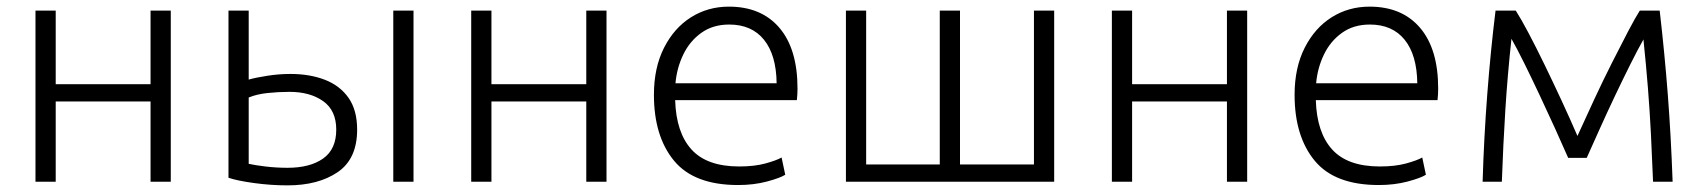

<svg xmlns="http://www.w3.org/2000/svg" viewBox="-20 -548 5139 579"><path d="M87 0V-516H148V-294H434V-516H495V0H434V-242H148V0Z M847 11Q797 11 746 4Q695 -3 669 -12V-516H730V-308Q751 -314 786 -319.5Q821 -325 856 -325Q914 -325 959.5 -307.5Q1005 -290 1031 -253Q1057 -216 1057 -157Q1057 -69 998.5 -29Q940 11 847 11ZM1166 0V-516H1227V0ZM847 -42Q915 -42 954.5 -70Q994 -98 994 -157Q994 -215 954.5 -243Q915 -271 853 -271Q820 -271 787 -267.5Q754 -264 730 -254V-54Q747 -50 780 -46Q813 -42 847 -42Z M1401 0V-516H1462V-294H1748V-516H1809V0H1748V-242H1462V0Z M2206 10Q2073 10 2012.5 -63.5Q1952 -137 1952 -262Q1952 -344 1982.5 -404Q2013 -464 2064 -496Q2115 -528 2178 -528Q2276 -528 2330.5 -464Q2385 -400 2385 -281Q2385 -273 2384.5 -263.5Q2384 -254 2383 -246H2016Q2019 -148 2065.5 -97Q2112 -46 2209 -46Q2255 -46 2288 -55Q2321 -64 2337 -73L2348 -21Q2332 -11 2292.5 -0.5Q2253 10 2206 10ZM2017 -297H2322Q2321 -382 2284 -428Q2247 -474 2179 -474Q2130 -474 2095 -449Q2060 -424 2040.5 -383.5Q2021 -343 2017 -297Z M2531 0V-516H2592V-52H2814V-516H2875V-52H3098V-516H3159V0Z M3333 0V-516H3394V-294H3680V-516H3741V0H3680V-242H3394V0Z M4138 10Q4005 10 3944.5 -63.5Q3884 -137 3884 -262Q3884 -344 3914.5 -404Q3945 -464 3996 -496Q4047 -528 4110 -528Q4208 -528 4262.5 -464Q4317 -400 4317 -281Q4317 -273 4316.5 -263.5Q4316 -254 4315 -246H3948Q3951 -148 3997.5 -97Q4044 -46 4141 -46Q4187 -46 4220 -55Q4253 -64 4269 -73L4280 -21Q4264 -11 4224.5 -0.5Q4185 10 4138 10ZM3949 -297H4254Q4253 -382 4216 -428Q4179 -474 4111 -474Q4062 -474 4027 -449Q3992 -424 3972.5 -383.5Q3953 -343 3949 -297Z M4451 0Q4455 -133 4465 -263.5Q4475 -394 4490 -516H4551Q4567 -491 4589.5 -448.5Q4612 -406 4637.5 -353.5Q4663 -301 4689 -245Q4715 -189 4737 -138Q4761 -191 4787.5 -248Q4814 -305 4840.5 -357.5Q4867 -410 4889 -452Q4911 -494 4925 -516H4985Q5000 -386 5009.5 -262.5Q5019 -139 5024 0H4965Q4962 -77 4958.5 -145.5Q4955 -214 4949.5 -283Q4944 -352 4936 -429Q4919 -399 4896.5 -354Q4874 -309 4850 -258.5Q4826 -208 4804 -159Q4782 -110 4765 -72H4709Q4692 -111 4669.5 -160.5Q4647 -210 4623 -261Q4599 -312 4577 -356.5Q4555 -401 4538 -431Q4526 -320 4519.5 -216Q4513 -112 4509 0Z"/></svg>

Font: Ubuntu Sans Light
Style: Regular
Weight: 300
Designer: Dalton Maag Ltd
Foundry: Dalton Maag Ltd
Version: Version 1.006; ttfautohint (v1.8.4.7-5d5b)